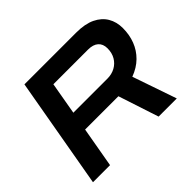

<svg xmlns="http://www.w3.org/2000/svg" viewBox="-151 -904 1121 1121"><g transform="rotate(-45 409.5 -343.5)"><path d="M41 0 162 -687H590Q662 -687 708.5 -664.5Q755 -642 778 -603Q801 -564 801 -513Q801 -458 783 -411Q765 -364 729 -328.5Q693 -293 639 -273L733 0H583L501 -250H226L182 0ZM247 -368H528Q564 -368 592.5 -383.5Q621 -399 637.5 -427Q654 -455 654 -493Q654 -529 632 -548.5Q610 -568 568 -568H282Z"/></g></svg>

Font: Archivo SemiExpanded SemiBold
Style: Italic
Weight: 600
Width: 6
Italic angle: -10°
Designer: Hector Gatti
Foundry: Omnibus-Type
Version: Version 2.001